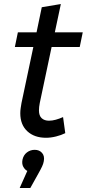

<svg xmlns="http://www.w3.org/2000/svg" viewBox="-20 -676 432 956"><path d="M54 -442 69 -515H162L188 -640L283 -656L253 -515H392L377 -442H237L178 -163Q176 -153 175 -144Q174 -135 174 -126Q174 -100 187.5 -87.5Q201 -75 224 -75Q240 -75 258 -80Q276 -85 294 -93L305 -13Q285 -3 259 3.5Q233 10 209 10Q151 10 116 -22.5Q81 -55 81 -112Q81 -125 83 -138Q85 -151 87 -163L146 -442ZM198 127Q196 139 189.5 153Q183 167 170 190L131 260H78L116 175Q104 169 96 154.5Q88 140 92 119Q97 96 114 83Q131 70 153 70Q176 70 189.5 85.5Q203 101 198 127Z"/></svg>

Font: Radio Canada
Style: Italic
Weight: 400
Italic angle: -12°
Designer: Charles Daoud, Etienne Aubert Bonn, Alexandre Saumier Demers, Jacques Le Bailly
Foundry: Radio-Canada
Version: Version 2.104;gftools[0.9.28.dev5+ged2979d]